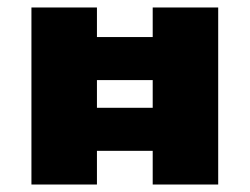

<svg xmlns="http://www.w3.org/2000/svg" viewBox="-20 -493 667 513"><path d="M388 0V-473H563V0ZM64 0V-473H239V0ZM136 -90V-205H489V-90ZM136 -279V-394H489V-279Z"/></svg>

Font: Ysabeau SC Black
Style: Regular
Weight: 900
Designer: Christian Thalmann (Catharsis Fonts)
Version: Version 2.001;gftools[0.9.30]; featfreeze: smcp